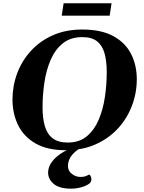

<svg xmlns="http://www.w3.org/2000/svg" viewBox="-20 -884 860 1148"><path d="M373 14.2Q262.7 14.2 192.4 -26.4Q122.1 -66.9 88.4 -135.7Q54.7 -204.6 54.7 -289.1Q54.7 -371.1 83 -446.3Q111.3 -521.5 165.3 -580.3Q219.2 -639.2 296.4 -673.3Q373.5 -707.5 471.2 -707.5Q585 -707.5 657.2 -668.2Q729.5 -628.9 763.7 -561.5Q797.9 -494.1 797.9 -410.2Q797.9 -328.1 769 -252Q740.2 -175.8 685.3 -116Q630.4 -56.2 551.8 -21Q473.1 14.2 373 14.2ZM385.7 -31.7Q454.1 -31.7 499 -69.1Q543.9 -106.4 570.1 -168Q596.2 -229.5 607.2 -304Q618.2 -378.4 618.2 -452.6Q618.2 -518.6 605 -565.4Q591.8 -612.3 560.1 -637.2Q528.3 -662.1 472.2 -662.1Q401.9 -662.1 355.7 -625Q309.6 -587.9 283 -526.4Q256.3 -464.8 245.4 -390.4Q234.4 -315.9 234.4 -241.7Q234.4 -176.3 248.3 -129.2Q262.2 -82 295.2 -56.9Q328.1 -31.7 385.7 -31.7ZM482.4 -24.9 494.6 -18.1Q440.4 8.3 413.3 39.6Q386.2 70.8 386.2 108.4Q386.2 137.7 409.9 155.8Q433.6 173.8 459 173.8Q473.1 173.8 483.6 171.9Q494.1 169.9 511.2 160.6Q515.1 158.2 520.8 167Q526.4 175.8 526.4 188Q526.4 204.1 513.7 213.9Q496.6 227.1 466.3 235.6Q436 244.1 405.8 244.1Q335.4 244.1 301.5 215.8Q267.6 187.5 267.6 147.5Q267.6 112.8 293 80.3Q318.4 47.9 361.6 23.2Q404.8 -1.5 458 -12.2ZM349.1 -790.5 360.4 -864.3H647L635.7 -790.5Z"/></svg>

Font: Gelasio
Style: Bold Italic
Weight: 700
Italic angle: -8.5°
Designer: Eben Sorkin
Foundry: Eben Sorkin
Version: Version 1.008